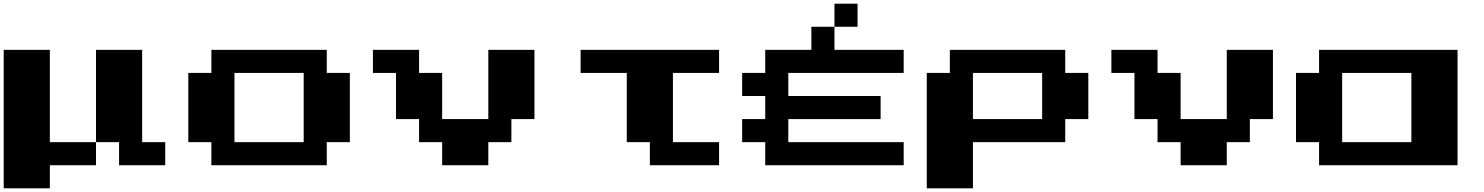

<svg xmlns="http://www.w3.org/2000/svg" viewBox="-20 -1020 8040 1040"><path d="M0 -375V-750H125H250V-500V-250H375H500V-500V-750H625H750V-500V-250H812.5H875V-187.5V-125H750H625V-187.5V-250H562.5H500V-187.5V-125H375H250V-62.5V0H125H0Z M1125 -687.5V-750H1437.5H1750V-687.5V-625H1812.5H1875V-437.5V-250H1812.5H1750V-187.5V-125H1437.5H1125V-187.5V-250H1062.5H1000V-437.5V-625H1062.5H1125ZM1625 -437.5V-625H1437.5H1250V-437.5V-250H1437.5H1625Z M2000 -687.5V-750H2125H2250V-687.5V-625H2312.5H2375V-500V-375H2500H2625V-562.5V-750H2750H2875V-562.5V-375H2812.5H2750V-312.5V-250H2687.5H2625V-187.5V-125H2500H2375V-187.5V-250H2312.5H2250V-312.5V-375H2187.5H2125V-500V-625H2062.5H2000Z M3125 -687.5V-750H3500H3875V-687.5V-625H3750H3625V-437.5V-250H3750H3875V-187.5V-125H3687.5H3500V-187.5V-250H3437.5H3375V-437.5V-625H3250H3125Z M4500 -937.5V-1000H4562.5H4625V-937.5V-875H4562.5H4500V-812.5V-750H4687.5H4875V-687.5V-625H4562.5H4250V-562.5V-500H4500H4750V-437.5V-375H4500H4250V-312.5V-250H4562.5H4875V-187.5V-125H4500H4125V-187.5V-250H4062.5H4000V-312.5V-375H4062.5H4125V-437.5V-500H4062.5H4000V-562.5V-625H4062.5H4125V-687.5V-750H4250H4375V-812.5V-875H4437.5H4500Z M5125 -687.5V-750H5437.5H5750V-687.5V-625H5812.5H5875V-500V-375H5812.5H5750V-312.5V-250H5500H5250V-125V0H5125H5000V-312.5V-625H5062.5H5125ZM5625 -500V-625H5437.5H5250V-500V-375H5437.5H5625Z M6000 -687.5V-750H6125H6250V-687.5V-625H6312.5H6375V-500V-375H6500H6625V-562.5V-750H6750H6875V-562.5V-375H6812.5H6750V-312.5V-250H6687.5H6625V-187.5V-125H6500H6375V-187.5V-250H6312.5H6250V-312.5V-375H6187.5H6125V-500V-625H6062.5H6000Z M7125 -687.5V-750H7500H7875V-437.5V-125H7500H7125V-187.5V-250H7062.5H7000V-437.5V-625H7062.5H7125ZM7625 -437.5V-625H7437.5H7250V-437.5V-250H7437.5H7625Z"/></svg>

Font: Press Start 2P
Style: Regular
Weight: 500
Monospace: yes
Version: Version 2.14